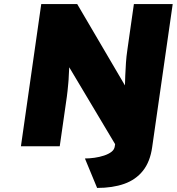

<svg xmlns="http://www.w3.org/2000/svg" viewBox="-20 -720 870 945"><path d="M458 205 398 60Q420 60 445 56.5Q470 53 492.5 45.5Q515 38 529 27Q543 16 545 0L553 -54L554 2L307 -412L323 -419Q322 -403 320.5 -384.5Q319 -366 318.5 -347Q318 -328 316 -309Q314 -290 312.5 -273Q311 -256 309 -244L274 0H83L183 -700H360L610 -274L594 -268Q595 -313 596.5 -347.5Q598 -382 600 -412Q602 -442 607 -475.5Q612 -509 618 -553L639 -700H830L729 4Q719 76 683.5 120.5Q648 165 591 185Q534 205 458 205Z"/></svg>

Font: Lexend ExtBd
Style: Italic
Weight: 800
Italic angle: -8.13011°
Designer: Bonnie Shaver-Troup, Thomas Jockin
Foundry: Lexend
Version: Version 1.007